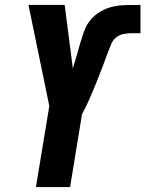

<svg xmlns="http://www.w3.org/2000/svg" viewBox="-20 -755 587 775"><path d="M125 0 179 -327 95 -735H241L274 -479Q282 -504 289 -528.5Q296 -553 303 -578Q304 -582 305 -585Q306 -588 307 -592L308 -593Q314 -617 324 -640Q334 -663 351.5 -681.5Q369 -700 392 -712Q415 -724 439 -729Q463 -734 487 -734.5Q511 -735 534 -735Q538 -735 541 -735Q544 -735 547 -735V-621Q541 -621 535 -621Q529 -621 523 -621Q520 -621 517.5 -621Q515 -621 512 -621Q496 -621 479.5 -618Q463 -615 449.5 -604.5Q436 -594 429.5 -578.5Q423 -563 417 -547Q405 -515 393 -483Q381 -451 368 -419.5Q355 -388 341.5 -356.5Q328 -325 311 -294L263 0Z"/></svg>

Font: Iosevka SS04 Heavy Oblique
Style: Regular
Weight: 900
Italic angle: -9°
Monospace: yes
Designer: Belleve Invis
Foundry: Belleve Invis
Version: Version 19.0.0; ttfautohint (v1.8.4)